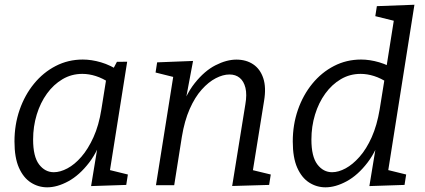

<svg xmlns="http://www.w3.org/2000/svg" viewBox="-20 -792 1816 821"><path d="M181.9 9Q143.9 9 111.9 -11.5Q79.9 -32 60.9 -75Q41.9 -118 41.9 -187Q41.9 -259 63.9 -322.4Q85.9 -385.7 125.4 -434Q164.9 -482.4 218.3 -509.9Q271.6 -537.4 334 -537.4Q371.3 -537.4 411.9 -525.5Q452.4 -513.7 494.7 -485.7L460.3 -490.4L480 -527.7L523.8 -528L443.8 -23.7L416.7 -72.9L526.8 -45.8L519.8 -1.3L369.5 3.7L402.2 -194.9L425.3 -231.7Q402.3 -150.1 361 -96.4Q319.6 -42.7 272.1 -16.8Q224.6 9 181.9 9ZM210.1 -55.6Q237.4 -55.6 268.4 -72.1Q299.3 -88.5 328.1 -121.7Q356.9 -154.8 379.8 -205.4Q402.8 -256 413.5 -324.3L436.1 -465.6L449.8 -437.2Q418.9 -457.5 389.6 -466.8Q360.3 -476.1 332 -476.1Q286 -476.1 247.6 -453.5Q209.1 -430.8 180.8 -391.7Q152.5 -352.6 137.1 -302Q121.6 -251.3 121.6 -195.4Q121.6 -122.5 147 -89Q172.5 -55.6 210.1 -55.6Z M972.8 3.3 1029.1 -345.6Q1036.5 -388.2 1029.5 -416.5Q1022.5 -444.8 1005 -459.1Q987.6 -473.5 961.3 -473.5Q933.6 -473.5 902.7 -457.5Q871.7 -441.5 842.6 -409Q813.5 -376.6 791.2 -326.1Q768.9 -275.7 757.6 -206.8L724.9 0H646.9L726.9 -502.7L754 -454.8L645.2 -481.9L651.9 -525.4L805.5 -531.4L768.5 -334.5L744.4 -296.6Q770.7 -383.7 812.6 -436.3Q854.4 -489 901.6 -513Q948.8 -537.1 990.8 -537.1Q1032.8 -537.1 1062.8 -516.9Q1092.8 -496.7 1105.8 -457.5Q1118.8 -418.3 1109.2 -360.7L1058.5 -45.8L1025.7 -72.9L1137.8 -45.8L1130.8 -1.3Z M1371.9 9Q1333.9 9 1301.9 -11.5Q1269.9 -32 1250.9 -75Q1231.9 -118 1231.9 -187Q1231.9 -259 1253.9 -322.4Q1275.9 -385.7 1315.4 -434Q1354.9 -482.4 1408.3 -509.9Q1461.6 -537.4 1524 -537.4Q1561.3 -537.4 1601.9 -525.5Q1642.4 -513.7 1684.7 -485.7L1631.1 -497.1L1669.8 -741L1696.9 -695.1L1584.8 -722.9L1591.5 -765.7L1752.1 -771.7L1633.8 -23.7L1606.7 -72.9L1716.8 -45.8L1709.8 -1.3L1559.5 3.7L1592.2 -194.9L1615.6 -231.7Q1592.6 -150.1 1551.3 -96.4Q1510 -42.7 1462.3 -16.8Q1414.6 9 1371.9 9ZM1400.1 -55.6Q1427.4 -55.6 1457.9 -72.1Q1488.3 -88.5 1517.6 -121.7Q1546.9 -154.8 1569.5 -205.4Q1592.1 -256 1603.5 -324.3L1625.8 -463.2L1639.8 -437.2Q1608.9 -457.5 1579.6 -466.8Q1550.3 -476.1 1522 -476.1Q1476 -476.1 1437.6 -453.5Q1399.1 -430.8 1370.8 -391.7Q1342.5 -352.6 1327.1 -302Q1311.6 -251.3 1311.6 -195.4Q1311.6 -122.5 1337 -89Q1362.5 -55.6 1400.1 -55.6Z"/></svg>

Font: Bitter Thin
Style: Italic
Weight: 100
Italic angle: -9°
Designer: Sol Matas, and Bitter project Authors
Foundry: Sol Matas
Version: Version 2.002